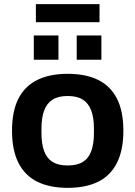

<svg xmlns="http://www.w3.org/2000/svg" viewBox="-20 -894 653 926"><path d="M306 12Q220 12 160 -17.5Q100 -47 69 -108.5Q38 -170 38 -263Q38 -358 69 -418.5Q100 -479 160 -508.5Q220 -538 306 -538Q394 -538 453.5 -508.5Q513 -479 544 -418.5Q575 -358 575 -263Q575 -170 544 -108.5Q513 -47 453.5 -17.5Q394 12 306 12ZM306 -96Q352 -96 379.5 -113Q407 -130 420 -165Q433 -200 433 -251V-275Q433 -326 420 -361Q407 -396 379.5 -413.5Q352 -431 306 -431Q261 -431 233.5 -413.5Q206 -396 193 -361Q180 -326 180 -275V-251Q180 -200 193 -165Q206 -130 233.5 -113Q261 -96 306 -96ZM143 -606V-723H262V-606ZM350 -606V-723H469V-606ZM153 -787V-874H460V-787Z"/></svg>

Font: Archivo SemiBold
Style: Bold
Weight: 700
Version: Version 2.001